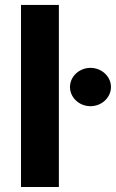

<svg xmlns="http://www.w3.org/2000/svg" viewBox="-20 -747 463 767"><path d="M215.2 -727.3H63.9V0H215.2ZM259.6 -399.5C259.6 -357.2 296.5 -322.8 341.3 -322.8C386.4 -322.8 423.3 -357.2 423.3 -399.5C423.3 -441.4 386.4 -475.9 341.3 -475.9C296.5 -475.9 259.6 -441.4 259.6 -399.5Z"/></svg>

Font: Margiela Sans
Style: Bold
Weight: 700
Designer: Stefan Endress, Andreas Faust
Version: Version 1.100;FEAKit 1.0